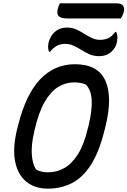

<svg xmlns="http://www.w3.org/2000/svg" viewBox="-20 -1102 758 1142"><path d="M426 -720Q563 -720 607 -621.5Q651 -523 606 -344L600 -321Q569 -197 521 -122Q473 -47 409 -13.5Q345 20 265 20Q185 20 134.5 -23Q84 -66 69.5 -144.5Q55 -223 81 -330L87 -354Q134 -542 219.5 -631Q305 -720 426 -720ZM182 -311Q166 -242 169 -186Q172 -130 194 -94Q225 -77 265 -77Q316 -77 361 -101.5Q406 -126 442.5 -183Q479 -240 502 -337L507 -355Q528 -444 525.5 -504.5Q523 -565 491 -599Q462 -612 420 -612Q370 -612 325.5 -584.5Q281 -557 245.5 -495.5Q210 -434 186 -330ZM575 -865Q602 -865 624 -875Q646 -885 665 -912H671Q675 -904 677 -894Q679 -884 678 -872Q677 -853 672 -838Q667 -823 656 -809Q626 -768 569 -768Q538 -768 513 -779Q488 -790 465 -804.5Q442 -819 418.5 -830Q395 -841 366 -841Q313 -841 278 -794H272Q264 -811 267 -838Q269 -852 274 -865Q279 -878 286 -889Q301 -912 324 -925Q347 -938 380 -938Q409 -938 433.5 -927Q458 -916 480.5 -901.5Q503 -887 526.5 -876Q550 -865 575 -865ZM336 -1082H675Q702 -1082 712 -1068Q722 -1054 716 -1030Q713 -1018 708 -1009Q703 -1000 698 -992H388Q344 -992 330.5 -1004.5Q317 -1017 323 -1047Q326 -1058 329 -1066.5Q332 -1075 336 -1082Z"/></svg>

Font: Recursive Sn Csl St Med
Style: Italic
Weight: 500
Italic angle: -15°
Version: Version 1.079;hotconv 1.0.112;makeotfexe 2.5.65598; ttfautoh